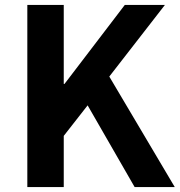

<svg xmlns="http://www.w3.org/2000/svg" viewBox="-20 -760 730 780"><path d="M91 0H239V-208L336 -332L527 0H690L424 -449L650 -740H487L242 -419H239V-740H91Z"/></svg>

Font: Source Han Sans Old Style Bold
Style: Regular
Weight: 700
Designer: Ryoko NISHIZUKA (kana & ideographs); Paul D. Hunt (Latin, Greek & Cyrillic); Wenlong ZHANG (bopomofo); Sandoll Communica
Foundry: Adobe Systems Incorporated
Version: Version 1.004;PS 1.004;hotconv 1.0.81;makeotf.lib2.5.63406